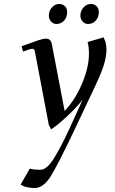

<svg xmlns="http://www.w3.org/2000/svg" viewBox="-20 -637 573 960"><path d="M83 286.1 128.9 206.1Q151.9 211.9 176.8 211.9Q188 211.9 195.6 209.7Q203.1 207.5 216.6 196Q230 184.6 244.4 162.8Q258.8 141.1 280.8 100.3Q302.7 59.6 330.1 0L393.1 -138.2Q361.8 -98.6 314 -54.2Q266.1 -9.8 235.8 9.8L224.1 -12.2L155.8 -372.1Q153.8 -385.3 150.6 -389.2Q147.5 -393.1 141.1 -393.1Q130.9 -393.1 95.2 -378.9L87.9 -405.8Q151.4 -429.2 174.1 -436.5Q196.8 -443.8 209 -443.8Q224.1 -443.8 231 -435.5Q237.8 -427.2 240.2 -411.1L303.2 -82Q355.5 -137.2 390.1 -218.8Q424.8 -300.3 424.8 -369.1Q424.8 -402.8 418 -426.8L498 -450.2L507.8 -426.8Q512.2 -405.3 512.2 -391.1Q512.2 -354 499.5 -313Q486.8 -272 457 -209L355 6.8Q267.1 192.4 231.4 247.8Q195.8 303.2 152.8 303.2Q130.9 303.2 102.1 295.9ZM224.1 -558.1Q224.1 -582 239.3 -599.6Q254.4 -617.2 276.9 -617.2Q293 -617.2 304.4 -606.2Q315.9 -595.2 315.9 -576.2Q315.9 -551.3 300.8 -534.2Q285.6 -517.1 262.2 -517.1Q246.1 -517.1 235.1 -529.8Q224.1 -542.5 224.1 -558.1ZM381.8 -558.1Q381.8 -581.5 397.2 -599.4Q412.6 -617.2 435.1 -617.2Q451.2 -617.2 462.6 -606.2Q474.1 -595.2 474.1 -576.2Q474.1 -551.3 459 -534.2Q443.8 -517.1 419.9 -517.1Q403.8 -517.1 392.8 -529.8Q381.8 -542.5 381.8 -558.1Z"/></svg>

Font: Dehuti Alt
Style: Bold-Italic
Weight: 700
Version: Version 1.2